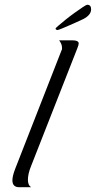

<svg xmlns="http://www.w3.org/2000/svg" viewBox="-20 -785 402 805"><path d="M61 0Q32 0 32 -29Q32 -47 44 -78L238 -574Q240 -577 240 -580Q240 -583 240 -585Q240 -600 228 -616H282Q310 -616 310 -603Q310 -597 304 -582L110 -88Q97 -56 97 -31Q97 -8 111 0ZM221 -659Q213 -660 213 -666Q213 -667 225 -677.5Q237 -688 255 -702.5Q273 -717 292.5 -731Q312 -745 327 -755Q342 -765 346 -765Q362 -765 362 -746Q362 -722 329 -705Q312 -697 287.5 -686Q263 -675 243.5 -667Q224 -659 221 -659Z"/></svg>

Font: Carattere
Style: Regular
Weight: 400
Designer: Robert E. Leuschke
Foundry: Robert E. Leuschke
Version: Version 1.010; ttfautohint (v1.8.3)